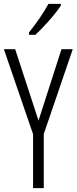

<svg xmlns="http://www.w3.org/2000/svg" viewBox="-20 -967 394 987"><path d="M293 -939V-947H229C202 -898 171 -853 129 -800V-788H162C202 -825 264 -893 293 -939ZM178 -347 58 -714H0L150 -277V0H205V-278L354 -714H296Z"/></svg>

Font: Noto Sans Gujarati UI ExtraCondensed Light
Style: Regular
Weight: 300
Width: 2
Designer: Jelle Bosma - Monotype Design Team, Universal Thirst
Foundry: Monotype Imaging Inc.
Version: Version 2.106